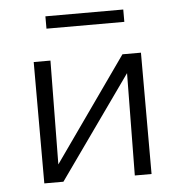

<svg xmlns="http://www.w3.org/2000/svg" viewBox="-45 -607 615 651"><g transform="rotate(-5 262.5 -282.0)"><path d="M398 -522H133V-564H398ZM445 0H388L392 -348L145 0H80V-413H137L133 -60L382 -413H445Z"/></g></svg>

Font: Isabella Sans
Style: Regular
Weight: 400
Designer: Original fonts by Christian Thalmann (Catharsis Fonts), Modifications by Cristiano Sobral
Version: Version 0.002;July 12, 2020;FontCreator 13.0.0.2655 64-bit; 